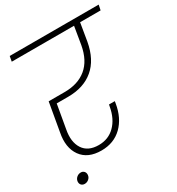

<svg xmlns="http://www.w3.org/2000/svg" viewBox="-202 -868 1040 1125"><g transform="rotate(-30 318.0 -305.5)"><path d="M27.8 -705.1 34.2 -740.2H636.2L628.9 -705.1H490.2L470.2 -585Q450.2 -474.1 383.5 -418Q316.9 -361.8 210.9 -361.8H133.8L106 -203.1Q90.8 -124 122.3 -75.4Q153.8 -26.9 226.1 -26.9Q292 -26.9 335.9 -70.8Q379.9 -114.7 393.1 -189L396 -203.1H435.1Q433.1 -193.4 433.1 -189.9Q418 -97.7 363 -44.4Q308.1 8.8 224.1 8.8Q132.3 8.8 89.6 -50.5Q46.9 -109.9 65.9 -206.1L99.1 -396H207Q297.9 -396 355 -443.1Q412.1 -490.2 429.2 -585L449.2 -705.1ZM11.2 94.2Q13.7 79.1 25.6 69.1Q37.6 59.1 53.2 59.1Q67.4 59.1 75.7 69.1Q84 79.1 82 94.2Q80.1 108.9 68.1 118.9Q56.2 128.9 41 128.9Q25.9 128.9 17.6 119.1Q9.3 109.4 11.2 94.2Z"/></g></svg>

Font: SVN-Poppins ExtraLight
Style: Italic
Weight: 200
Italic angle: -10°
Designer: Ninad Kale (Devanagari), Jonny Pinhorn (Latin)
Foundry: Indian Type Foundry
Version: Version 3.002 2017